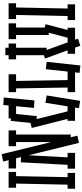

<svg xmlns="http://www.w3.org/2000/svg" viewBox="642 -1566 988 2311"><g transform="rotate(-90 1135.5 -410.0)"><path d="M67.9 -40 83 -769 172.9 -767.1 158.2 -38.1ZM32.2 -799.8H222.2V-710H32.2ZM20 -89.8H210V0H20Z M671.9 -762.2V-51.8H581.5V-762.2ZM427.7 -648.9 394.5 -32.2 304.7 -37.1 337.9 -653.8ZM571.8 46.9 347.7 -865.2 435.5 -883.8 658.7 27.8ZM721.7 -710H531.7V-799.8H721.7ZM451.7 0H261.7V-89.8H451.7ZM434.6 -710H263.7V-799.8H434.6Z M1027.8 -863.8 1117.7 -857.9 1082.5 -488.8 992.7 -495.1ZM875.5 -28.8 751.5 -521 837.9 -543.9 960.9 -51.8ZM866.7 -799.8H1045.9V-710H866.7ZM805.7 -467.8 835.9 -773.9 924.8 -766.1 893.6 -460ZM837.9 -90.8 1058.6 -89.8V0L836.9 -1ZM989.7 46.9 1054.7 -356.9 1142.6 -341.8 1077.6 61Z M1238.8 -34.2 1226.6 -764.2 1316.4 -766.1 1328.6 -36.1ZM1182.6 -89.8H1472.7V0H1182.6ZM1182.6 -799.8H1397.5V-710H1182.6ZM1414.6 54.2 1458.5 -352.1 1547.4 -341.8 1503.4 64Z M1672.4 -390.1 1826.2 35.2 1741.2 63 1586.9 -361.8ZM1958 0H1644V-89.8H1958ZM2000 -355 1916 -34.2 1829.1 -57.1 1913.1 -377ZM1627 -342.8V-838.9H1717.3V-342.8ZM1577.1 -799.8H1767.1V-710H1577.1ZM1820.3 -799.8H2010.3V-710H1820.3ZM1870.1 -316.9V-765.1H1960V-316.9Z M2097.7 -40 2112.8 -769 2202.6 -767.1 2188 -38.1ZM2062 -799.8H2252V-710H2062ZM2049.8 -89.8H2239.7V0H2049.8Z"/></g></svg>

Font: Opir
Style: Regular
Weight: 400
Designer: Maksym Kobuzan
Version: Version 1.000;FEAKit 1.0